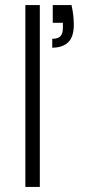

<svg xmlns="http://www.w3.org/2000/svg" viewBox="-20 -737 391 757"><path d="M262 -717Q267 -694 269 -675Q271 -656 271 -640Q271 -591 248.5 -570Q226 -549 186 -549V-584Q209 -584 218.5 -594.5Q228 -605 228 -627V-647H188V-717ZM80 -717H137V0H80Z"/></svg>

Font: Albert Sans Light
Style: Regular
Weight: 300
Designer: Andreas Rasmussen
Foundry: a.Foundry
Version: Version 1.025